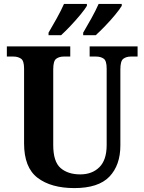

<svg xmlns="http://www.w3.org/2000/svg" viewBox="-20 -951 738 981"><path d="M360 10Q241 10 172 -42.5Q103 -95 103 -218V-601Q103 -641 87 -651.5Q71 -662 49 -662H15V-714H339V-662H305Q283 -662 267.5 -651Q252 -640 252 -597V-210Q252 -125 289.5 -92.5Q327 -60 390 -60Q451 -60 488 -97Q525 -134 525 -210V-601Q525 -641 509.5 -651.5Q494 -662 471 -662H438V-714H683V-662H648Q626 -662 610.5 -651Q595 -640 595 -597V-208Q595 -107 539 -48.5Q483 10 360 10ZM405 -784Q425 -818 447 -857.5Q469 -897 484 -931H602V-921Q592 -904 568.5 -875.5Q545 -847 517.5 -818.5Q490 -790 469 -771H405ZM228 -784Q248 -818 270 -857.5Q292 -897 307 -931H424V-921Q414 -904 390.5 -875.5Q367 -847 340 -818.5Q313 -790 292 -771H228Z"/></svg>

Font: Noto Serif Tamil SemiCondensed
Style: Bold Italic
Weight: 700
Width: 4
Italic angle: -12°
Designer: Indian Type Foundry, Tom Grace, and the Monotype Design Team
Foundry: Monotype Imaging Inc.
Version: Version 2.003; ttfautohint (v1.8.4.7-5d5b)